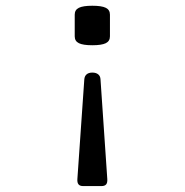

<svg xmlns="http://www.w3.org/2000/svg" viewBox="-20 -476 640 665"><path d="M238.8 -350.1V-425.3Q238.8 -441.9 253.2 -449Q267.6 -456.1 299.8 -456.1Q332 -456.1 346.4 -449Q360.8 -441.9 360.8 -425.3V-350.1Q360.8 -333.5 346.4 -326.4Q332 -319.3 299.8 -319.3Q267.6 -319.3 253.2 -326.4Q238.8 -333.5 238.8 -350.1ZM248 144 272 -201.2Q272.9 -212.4 280 -218.5Q287.1 -224.6 299.8 -224.6Q312.5 -224.6 320.1 -218.5Q327.6 -212.4 328.1 -201.2L351.6 144Q352.5 156.7 347.7 162.6Q342.8 168.5 331.5 168.5H268.1Q256.8 168.5 252 162.6Q247.1 156.7 248 144Z"/></svg>

Font: Courier Prime Code
Style: Regular
Weight: 400
Designer: Alan Dague-Greene
Foundry: Quote-Unquote Apps
Version: Version 3.0318